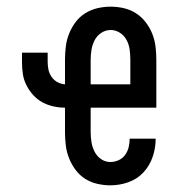

<svg xmlns="http://www.w3.org/2000/svg" viewBox="-20 -548 540 576"><path d="M311 8Q292 8 272 3.5Q252 -1 235.5 -11.5Q219 -22 207 -38Q195 -54 187.5 -72.5Q180 -91 177.5 -111Q175 -131 175 -151V-225Q157 -225 139.5 -229Q122 -233 106.5 -241.5Q91 -250 79 -263.5Q67 -277 59 -293Q51 -309 48.5 -326.5Q46 -344 46 -362V-390H123V-362Q123 -350 125.5 -338.5Q128 -327 135 -317Q142 -307 152.5 -301.5Q163 -296 175 -295V-369Q175 -389 177.5 -409Q180 -429 187.5 -447.5Q195 -466 207 -482Q219 -498 236 -508.5Q253 -519 272.5 -523.5Q292 -528 312 -528Q332 -528 351.5 -523.5Q371 -519 387.5 -508.5Q404 -498 416.5 -482Q429 -466 436.5 -447.5Q444 -429 446.5 -409Q449 -389 449 -369V-225H252V-151Q252 -136 254.5 -121Q257 -106 264 -92.5Q271 -79 283.5 -70.5Q296 -62 311 -62Q324 -62 336 -67.5Q348 -73 355.5 -83.5Q363 -94 366 -106.5Q369 -119 369 -132H447Q447 -104 438 -77.5Q429 -51 410.5 -31Q392 -11 365.5 -1.5Q339 8 311 8ZM371 -295V-369Q371 -384 369 -399Q367 -414 360 -427.5Q353 -441 340 -449.5Q327 -458 312 -458Q297 -458 284 -449.5Q271 -441 264 -427.5Q257 -414 254.5 -399Q252 -384 252 -369V-295Z"/></svg>

Font: Iosevka Curly Slab
Style: Regular
Weight: 400
Monospace: yes
Designer: Belleve Invis
Foundry: Belleve Invis
Version: Version 22.1.2; ttfautohint (v1.8.4)